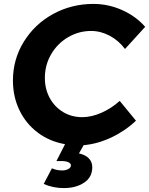

<svg xmlns="http://www.w3.org/2000/svg" viewBox="-20 -731 761 980"><path d="M407 10 383 52Q418 60 434.5 78.5Q451 97 451 122Q451 174 409 201.5Q367 229 306 229Q251 229 203 208L245 128Q269 139 297 139Q316 139 329 131.5Q342 124 342 113Q342 103 329 97Q316 91 294 91H268L312 5Q233 -9 173 -54Q113 -99 79.5 -168Q46 -237 46 -320Q46 -428 101.5 -518Q157 -608 251 -659.5Q345 -711 457 -711Q533 -711 603.5 -679.5Q674 -648 721 -594L618 -481Q586 -524 540 -548.5Q494 -573 445 -573Q382 -573 327.5 -541Q273 -509 241 -454Q209 -399 209 -333Q209 -277 233.5 -231.5Q258 -186 301.5 -159.5Q345 -133 400 -133Q447 -133 498 -155.5Q549 -178 591 -216L674 -115Q618 -62 547.5 -29Q477 4 407 10Z"/></svg>

Font: Gontserrat SemiBold
Style: Italic
Weight: 600
Italic angle: -11.3°
Designer: Julieta Ulanovsky
Foundry: Julieta Ulanovsky
Version: Version 6.001